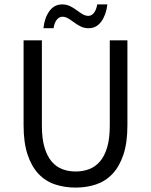

<svg xmlns="http://www.w3.org/2000/svg" viewBox="-20 -839 685 871"><path d="M87 -656H170V-269Q170 -210 182 -170Q194 -130 214.5 -106Q235 -82 263 -71.5Q291 -61 323 -61Q356 -61 384 -71.5Q412 -82 433 -106Q454 -130 466 -170Q478 -210 478 -269V-656H558V-271Q558 -192 540 -138Q522 -84 490.5 -50.5Q459 -17 416 -2.5Q373 12 323 12Q273 12 229.5 -2.5Q186 -17 154.5 -50.5Q123 -84 105 -138Q87 -192 87 -271ZM382 -711Q362 -711 346 -719Q330 -727 316.5 -737Q303 -747 290 -755Q277 -763 263 -763Q249 -763 238 -750Q227 -737 223 -711H177Q182 -758 204 -788.5Q226 -819 262 -819Q282 -819 298 -811Q314 -803 327.5 -793Q341 -783 354 -775Q367 -767 381 -767Q395 -767 406 -780.5Q417 -794 421 -819H467Q462 -773 440 -742Q418 -711 382 -711Z"/></svg>

Font: Myanmar Sanpya
Style: Regular
Weight: 400
Designer: Danh Hong
Foundry: Google Inc.
Version: Version 2.00 November 22, 2015